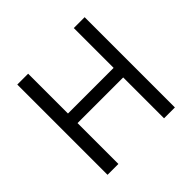

<svg xmlns="http://www.w3.org/2000/svg" viewBox="-172 -874 1050 1050"><g transform="rotate(-45 353.5 -349.0)"><path d="M530 0H614V-698H530V-390H177V-698H93V0H177V-316H530Z"/></g></svg>

Font: LVC Sans
Style: Regular
Weight: 400
Designer: Mike Abbink, Paul van der Laan, Pieter van Rosmalen
Foundry: Bold Monday
Version: Version 3.0